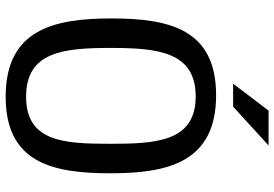

<svg xmlns="http://www.w3.org/2000/svg" viewBox="-165 -791 967 677"><g transform="rotate(90 318.5 -452.5)"><path d="M321 11C556 11 591 -157 591 -359C591 -561 552 -731 316 -731C82 -731 45 -565 45 -361C45 -156 86 11 321 11ZM321 -61C163 -61 149 -191 149 -359C149 -526 163 -659 320 -659C480 -659 487 -519 487 -357C487 -195 480 -61 321 -61ZM275 -791H356L493 -916H370Z"/></g></svg>

Font: Hermeneus One
Style: Regular
Weight: 400
Designer: Rodrigo Fuenzalida, Pablo Impallari
Foundry: Pablo Impallari, Rodrigo Fuenzalida
Version: Version 1.002